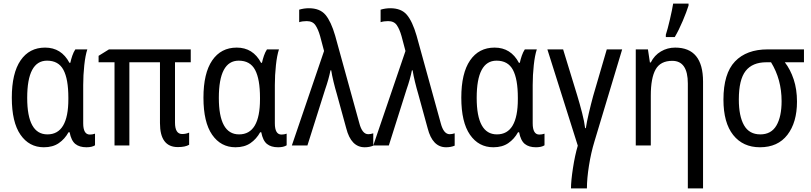

<svg xmlns="http://www.w3.org/2000/svg" viewBox="-20 -813 4533 1073"><path d="M363 -74H369Q378 -27 401 -8.5Q424 10 463 10Q494 10 511 -1V-66Q497 -61 482 -61Q445 -61 445 -124V-338Q445 -393 451 -448.5Q457 -504 468 -537H401Q391 -522 384 -501.5Q377 -481 373 -462H368Q323 -547 232 -547Q144 -547 95 -475.5Q46 -404 46 -267Q46 -130 94.5 -60Q143 10 225 10Q275 10 308.5 -13Q342 -36 363 -74ZM132 -266Q132 -474 243 -474Q307 -474 334.5 -422.5Q362 -371 362 -267V-259Q362 -62 245 -62Q132 -62 132 -266Z M958 -128V-465H1046V-537H589L531 -501V-465H620V0H703V-465H874V-125Q874 9 974 9Q1015 9 1037 -4V-72Q1019 -64 998 -64Q958 -64 958 -128Z M1434 -74H1440Q1449 -27 1472 -8.5Q1495 10 1534 10Q1565 10 1582 -1V-66Q1568 -61 1553 -61Q1516 -61 1516 -124V-338Q1516 -393 1522 -448.5Q1528 -504 1539 -537H1472Q1462 -522 1455 -501.5Q1448 -481 1444 -462H1439Q1394 -547 1303 -547Q1215 -547 1166 -475.5Q1117 -404 1117 -267Q1117 -130 1165.5 -60Q1214 10 1296 10Q1346 10 1379.5 -13Q1413 -36 1434 -74ZM1203 -266Q1203 -474 1314 -474Q1378 -474 1405.5 -422.5Q1433 -371 1433 -267V-259Q1433 -62 1316 -62Q1203 -62 1203 -266Z M1698 0 1797 -313Q1817 -370 1827 -420H1831Q1835 -393 1844 -356Q1853 -319 1862 -289L1915 -96Q1942 10 2018 10Q2045 10 2066 1V-68Q2051 -63 2038 -63Q2004 -63 1988 -125L1853 -614Q1830 -693 1799 -730Q1768 -767 1706 -767Q1679 -767 1652 -759V-689Q1670 -695 1694 -695Q1727 -695 1742.5 -672.5Q1758 -650 1769 -611L1791 -528L1611 0Z M2153 0 2252 -313Q2272 -370 2282 -420H2286Q2290 -393 2299 -356Q2308 -319 2317 -289L2370 -96Q2397 10 2473 10Q2500 10 2521 1V-68Q2506 -63 2493 -63Q2459 -63 2443 -125L2308 -614Q2285 -693 2254 -730Q2223 -767 2161 -767Q2134 -767 2107 -759V-689Q2125 -695 2149 -695Q2182 -695 2197.5 -672.5Q2213 -650 2224 -611L2246 -528L2066 0Z M2875 -74H2881Q2890 -27 2913 -8.5Q2936 10 2975 10Q3006 10 3023 -1V-66Q3009 -61 2994 -61Q2957 -61 2957 -124V-338Q2957 -393 2963 -448.5Q2969 -504 2980 -537H2913Q2903 -522 2896 -501.5Q2889 -481 2885 -462H2880Q2835 -547 2744 -547Q2656 -547 2607 -475.5Q2558 -404 2558 -267Q2558 -130 2606.5 -60Q2655 10 2737 10Q2787 10 2820.5 -13Q2854 -36 2875 -74ZM2644 -266Q2644 -474 2755 -474Q2819 -474 2846.5 -422.5Q2874 -371 2874 -267V-259Q2874 -62 2757 -62Q2644 -62 2644 -266Z M3371 -537 3295 -277Q3283 -233 3271 -182Q3259 -131 3254 -97H3250Q3246 -132 3233 -182.5Q3220 -233 3206 -279L3127 -537H3039L3209 1Q3193 55 3182 126.5Q3171 198 3171 240H3260Q3260 185 3271.5 112.5Q3283 40 3302 -22L3457 -537Z M3751 -606Q3774 -645 3795.5 -696Q3817 -747 3828 -782V-793H3742Q3737 -761 3724 -705Q3711 -649 3701 -619V-606ZM3617 -464H3612L3601 -537H3533V0H3617V-279Q3617 -377 3644 -425Q3671 -473 3737 -473Q3824 -473 3824 -346V240H3909V-357Q3909 -547 3753 -547Q3710 -547 3673.5 -525.5Q3637 -504 3617 -464Z M4366 -465H4473V-537H4270Q4152 -537 4087.5 -469.5Q4023 -402 4023 -256Q4023 -127 4077.5 -58.5Q4132 10 4227 10Q4327 10 4380.5 -59.5Q4434 -129 4434 -245Q4434 -314 4415.5 -369.5Q4397 -425 4366 -465ZM4263 -465H4289Q4348 -369 4348 -248Q4348 -161 4319 -111.5Q4290 -62 4229 -62Q4167 -62 4138 -113Q4109 -164 4109 -257Q4109 -368 4147 -416.5Q4185 -465 4263 -465Z"/></svg>

Font: Noto Sans Display SemiCondensed
Style: Regular
Weight: 400
Width: 4
Designer: Monotype Design team
Foundry: Monotype Imaging Inc.
Version: 1.000